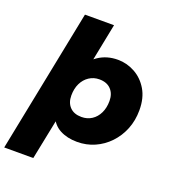

<svg xmlns="http://www.w3.org/2000/svg" viewBox="-196 -864 1055 1179"><g transform="rotate(20 331.5 -274.0)"><path d="M-32 194 155 -742H345L287 -451L241 -272L217 -98L158 194ZM376 9Q311 9 263 -16.5Q215 -42 193 -99Q171 -156 183 -251Q193 -344 226.5 -411Q260 -478 314.5 -514.5Q369 -551 441 -551Q500 -551 552.5 -522Q605 -493 637.5 -438.5Q670 -384 670 -305Q670 -237 647 -180Q624 -123 583.5 -80.5Q543 -38 490 -14.5Q437 9 376 9ZM349 -144Q387 -144 416 -163Q445 -182 461.5 -216Q478 -250 478 -295Q478 -342 451 -370.5Q424 -399 375 -399Q338 -399 308.5 -379.5Q279 -360 262.5 -326Q246 -292 246 -247Q246 -200 273 -172Q300 -144 349 -144Z"/></g></svg>

Font: Montserrat Thin ExtraBold
Style: Italic
Weight: 800
Italic angle: -11.3°
Version: Version 9.000